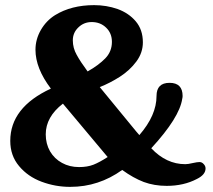

<svg xmlns="http://www.w3.org/2000/svg" viewBox="-20 -728 831 748"><path d="M344.2 -86.4Q367.7 -95.7 399.4 -116.2L225.1 -324.2Q158.2 -272.5 158.2 -204.6Q158.2 -168 174.8 -138.7Q191.9 -109.4 221.7 -93.3Q251 -77.1 288.1 -77.1Q320.3 -77.1 344.2 -86.4ZM285.2 -621.1Q263.7 -600.6 263.7 -570.8Q263.7 -541 278.8 -514.2Q293.5 -487.3 321.3 -449.7Q363.8 -473.6 390.1 -500.5Q416 -527.3 416 -564.9Q416 -598.6 393.6 -620.1Q371.1 -642.1 337.4 -642.1Q306.6 -642.1 285.2 -621.1ZM773.4 -88.9Q780.8 -81.5 780.8 -71.8Q780.8 -47.4 747.1 -30.8Q695.8 -3.9 629.4 -3.9Q581.1 -3.9 540 -19Q499 -34.7 456.1 -65.9Q409.7 -32.7 359.9 -16.6Q310.1 0 252.9 0Q195.8 0 142.1 -20Q88.4 -40 54.2 -81.1Q20 -121.6 20 -179.2Q20 -309.6 178.2 -382.8Q118.2 -461.9 118.2 -534.2Q118.2 -574.7 139.2 -611.3Q160.2 -647.5 194.3 -668.9Q257.8 -708 346.7 -708Q394.5 -708 438 -692.9Q481.4 -677.2 508.8 -645Q536.6 -612.3 536.6 -563Q536.6 -522.5 511.2 -488.3Q485.8 -454.1 447.3 -429.2Q409.2 -404.8 368.7 -388.7L510.7 -215.8L522.9 -201.7Q589.8 -278.8 589.8 -354Q589.8 -405.3 640.6 -405.3Q691.4 -405.3 691.4 -354Q691.4 -348.6 689.9 -342.8Q679.2 -270 569.3 -150.4Q627.9 -88.4 701.7 -88.4Q712.9 -88.4 731 -92.8Q748.5 -96.7 757.3 -96.7Q766.6 -96.7 773.4 -88.9Z"/></svg>

Font: inglobal
Style: Bold
Weight: 700
Designer: Andrey Kochetov, Denis Davydov, Evgeny Yurtaev
Foundry: inglobal.ru
Version: Version 1.00 September 25, 2014, initial release